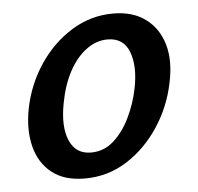

<svg xmlns="http://www.w3.org/2000/svg" viewBox="-40 -471 540 523"><g transform="rotate(-5 230.0 -209.5)"><path d="M172 11Q116 11 82 -16Q48 -43 36.5 -89Q25 -135 36 -192Q49 -257 85 -311Q121 -365 173.5 -397.5Q226 -430 287 -430Q341 -430 376 -404Q411 -378 424 -333Q437 -288 424 -228Q411 -164 375 -109.5Q339 -55 287 -22Q235 11 172 11ZM195 -58Q230 -58 256.5 -81.5Q283 -105 301.5 -143Q320 -181 328 -222Q340 -281 325 -321Q310 -361 266 -361Q235 -361 207.5 -340.5Q180 -320 160.5 -283.5Q141 -247 132 -198Q120 -135 136.5 -96.5Q153 -58 195 -58Z"/></g></svg>

Font: Ysabeau SemiBold
Style: Italic
Weight: 600
Italic angle: -12°
Designer: Christian Thalmann (Catharsis Fonts)
Version: Version 2.002